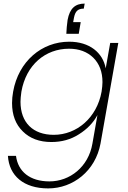

<svg xmlns="http://www.w3.org/2000/svg" viewBox="-20 -782 713 1068"><path d="M24 85C31 196 112 266 248 266C387 266 511 168 539 17L638 -543H593L568 -402C552 -489 478 -550 365 -550C212 -550 83 -441 53 -272C49 -250 47 -229 47 -209C47 -142 67 -90 107 -51C146 -12 199 8 266 8C323 8 374 -6 419 -35C464 -63 499 -99 522 -142L494 17C472 146 369 227 255 227C146 227 80 172 69 85ZM94 -216C94 -231 96 -250 99 -272C125 -421 232 -511 364 -511C420 -511 465 -494 499 -461C533 -427 550 -382 550 -325C550 -310 548 -292 545 -272C519 -127 407 -32 279 -32C164 -32 94 -100 94 -216ZM418 -594 429 -659H387L392 -686C399 -719 413 -734 446 -734L451 -762C399 -762 368 -736 356 -671C352 -644 350 -618 349 -594Z"/></svg>

Font: Momo Neue ExtLt
Style: Italic
Weight: 200
Italic angle: -10°
Designer: Ninad Kale (Devanagari), Jonny Pinhorn (Latin)
Foundry: Indian Type Foundry
Version: 4.004